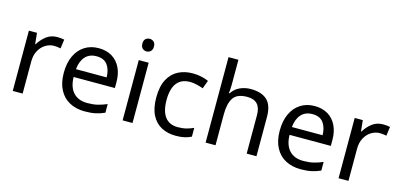

<svg xmlns="http://www.w3.org/2000/svg" viewBox="-68 -1200 3445 1649"><g transform="rotate(15 1655.0 -375.0)"><path d="M335 -546Q350 -546 367.5 -544.5Q385 -543 398 -540L387 -459Q374 -462 358.5 -464Q343 -466 329 -466Q288 -466 252 -443.5Q216 -421 194.5 -380.5Q173 -340 173 -286V0H85V-536H157L167 -438H171Q197 -482 238 -514Q279 -546 335 -546Z M705 -546Q774 -546 823.5 -516Q873 -486 899.5 -431.5Q926 -377 926 -304V-251H559Q561 -160 605.5 -112.5Q650 -65 730 -65Q781 -65 820.5 -74.5Q860 -84 902 -102V-25Q861 -7 821 1.5Q781 10 726 10Q650 10 591.5 -21Q533 -52 500.5 -113.5Q468 -175 468 -264Q468 -352 497.5 -415Q527 -478 580.5 -512Q634 -546 705 -546ZM704 -474Q641 -474 604.5 -433.5Q568 -393 561 -321H834Q833 -389 802 -431.5Q771 -474 704 -474Z M1107 -737Q1127 -737 1142.5 -723.5Q1158 -710 1158 -681Q1158 -653 1142.5 -639Q1127 -625 1107 -625Q1085 -625 1070 -639Q1055 -653 1055 -681Q1055 -710 1070 -723.5Q1085 -737 1107 -737ZM1150 -536V0H1062V-536Z M1535 10Q1464 10 1408.5 -19Q1353 -48 1321.5 -109Q1290 -170 1290 -265Q1290 -364 1323 -426Q1356 -488 1412.5 -517Q1469 -546 1541 -546Q1582 -546 1620 -537.5Q1658 -529 1682 -517L1655 -444Q1631 -453 1599 -461Q1567 -469 1539 -469Q1381 -469 1381 -266Q1381 -169 1419.5 -117.5Q1458 -66 1534 -66Q1578 -66 1611.5 -75Q1645 -84 1673 -97V-19Q1646 -5 1613.5 2.5Q1581 10 1535 10Z M1888 -537Q1888 -497 1883 -462H1889Q1915 -503 1959.5 -524Q2004 -545 2056 -545Q2154 -545 2203 -498.5Q2252 -452 2252 -349V0H2165V-343Q2165 -472 2045 -472Q1955 -472 1921.5 -421.5Q1888 -371 1888 -277V0H1800V-760H1888Z M2625 -546Q2694 -546 2743.5 -516Q2793 -486 2819.5 -431.5Q2846 -377 2846 -304V-251H2479Q2481 -160 2525.5 -112.5Q2570 -65 2650 -65Q2701 -65 2740.5 -74.5Q2780 -84 2822 -102V-25Q2781 -7 2741 1.5Q2701 10 2646 10Q2570 10 2511.5 -21Q2453 -52 2420.5 -113.5Q2388 -175 2388 -264Q2388 -352 2417.5 -415Q2447 -478 2500.5 -512Q2554 -546 2625 -546ZM2624 -474Q2561 -474 2524.5 -433.5Q2488 -393 2481 -321H2754Q2753 -389 2722 -431.5Q2691 -474 2624 -474Z M3232 -546Q3247 -546 3264.5 -544.5Q3282 -543 3295 -540L3284 -459Q3271 -462 3255.5 -464Q3240 -466 3226 -466Q3185 -466 3149 -443.5Q3113 -421 3091.5 -380.5Q3070 -340 3070 -286V0H2982V-536H3054L3064 -438H3068Q3094 -482 3135 -514Q3176 -546 3232 -546Z"/></g></svg>

Font: Noto Sans Mayan Numerals
Style: Regular
Weight: 400
Designer: Monotype Design Team
Foundry: Monotype Imaging Inc.
Version: Version 2.001; ttfautohint (v1.8.4.7-5d5b)